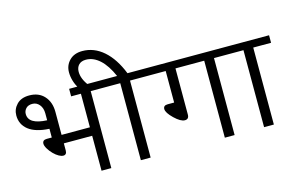

<svg xmlns="http://www.w3.org/2000/svg" viewBox="-106 -1155 2181 1419"><g transform="rotate(-15 984.0 -445.5)"><path d="M80.4 -549.5Q80.4 -470.2 221.4 -464.1V-517.2Q221.4 -558.1 199.9 -583.9Q178.5 -609.7 146.1 -609.7Q113.8 -609.7 97.1 -591.5Q80.4 -573.3 80.4 -549.5ZM513.1 0V-267.4H296.3V-213.3Q296.3 -180.5 269.5 -180.5Q255.3 -180.5 236.1 -191.1Q216.9 -201.7 196.9 -221.7Q176.9 -241.7 163.3 -264.7Q149.6 -287.7 149.6 -303.3Q149.6 -332.2 183.5 -332.2H221.4V-398.9Q116.8 -404.4 63.4 -446.2Q10.1 -487.9 10.1 -557.1Q10.1 -605.2 44 -640.5Q77.9 -675.9 140 -675.9Q212.8 -675.9 254.6 -629.4Q296.3 -582.9 296.3 -508.6V-332.2H513.1V-589H438.3V-646.6H725V-589H588V0Z M814 0V-589H694.6V-646.6H805.4Q767.9 -733.1 718.7 -777.8Q669.4 -822.5 613.2 -822.5Q577.4 -822.5 558.1 -802.6Q538.9 -782.6 538.9 -749.2Q538.9 -695.1 584.9 -636H506.1Q468.7 -700.7 468.7 -764.4Q468.7 -817.5 504.8 -854.4Q541 -891.3 603.6 -891.3Q693.1 -891.3 765.7 -827.9Q838.2 -764.4 884.7 -646.6H1025.3V-589H888.8V0Z M1456.5 0V-589H1236.6V-235.6Q1236.6 -200.7 1205.3 -200.7Q1172.9 -200.7 1125.9 -246.2Q1078.9 -291.7 1078.9 -319.8Q1078.9 -347.8 1112.2 -347.8H1161.8V-589H994.9V-646.6H1667.8V-589H1531.3V0Z M1756.8 0V-589H1637.5V-646.6H1968.1V-589H1831.6V0Z"/></g></svg>

Font: Khula
Style: Regular
Weight: 400
Designer: Erin McLaughlin, Steve Matteson
Version: Version 1.000;PS 1.0;hotconv 1.0.72;makeotf.lib2.5.5900; ttf